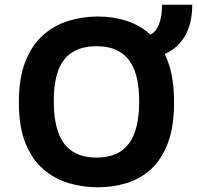

<svg xmlns="http://www.w3.org/2000/svg" viewBox="-20 -782 835 814"><path d="M394 12Q330 12 270 -6Q210 -24 162.5 -65.5Q115 -107 87.5 -176Q60 -245 60 -348Q60 -451 87.5 -521Q115 -591 162.5 -633Q210 -675 270 -693.5Q330 -712 394 -712Q459 -712 517 -693.5Q575 -675 620.5 -633Q666 -591 692 -521Q718 -451 718 -348Q718 -246 692 -176.5Q666 -107 621 -65.5Q576 -24 517.5 -6Q459 12 394 12ZM389 -114Q451 -114 491 -140Q531 -166 550.5 -219Q570 -272 570 -352Q570 -433 550 -484.5Q530 -536 490 -561Q450 -586 389 -586Q328 -586 287.5 -561Q247 -536 227.5 -484.5Q208 -433 208 -353Q208 -273 227.5 -219.5Q247 -166 287.5 -140Q328 -114 389 -114ZM549 -626H576Q625 -626 646 -662.5Q667 -699 667 -762H795Q795 -687 768 -636.5Q741 -586 694 -561Q647 -536 586 -536H549Z"/></svg>

Font: AR One Sans
Style: Bold
Weight: 700
Designer: Niteesh Yadav
Foundry: Niteesh Yadav
Version: Version 1.001;gftools[0.9.33]